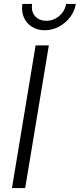

<svg xmlns="http://www.w3.org/2000/svg" viewBox="-20 -959 407 979"><path d="M229 -727.5 108.4 0H41L161.6 -727.5ZM208 -804.7Q169.9 -804.7 142.1 -822.8Q114.3 -840.8 101.3 -871.1Q88.4 -901.4 94.2 -939H144Q137.7 -901.4 158.4 -877.2Q179.2 -853 216.3 -853Q240.7 -853 262.2 -864.3Q283.7 -875.5 298.3 -894.8Q313 -914.1 316.9 -939H366.7Q360.4 -901.4 337.2 -871.1Q314 -840.8 280.3 -822.8Q246.6 -804.7 208 -804.7Z"/></svg>

Font: Inter 24pt Light
Style: Italic
Weight: 300
Italic angle: -9.3988°
Designer: Rasmus Andersson
Foundry: rsms
Version: Version 4.001;git-66647c0bb